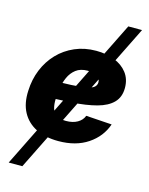

<svg xmlns="http://www.w3.org/2000/svg" viewBox="-135 -813 857 1101"><g transform="rotate(15 293.5 -262.0)"><path d="M26.4 204.1 486.8 -727.5H568.4L107.4 204.1ZM268.6 11.7Q191.9 11.7 136.5 -15.6Q81.1 -43 52.7 -95.5Q24.4 -147.9 28.3 -223.1Q30.8 -290.5 54.7 -348.9Q78.6 -407.2 120.6 -451.2Q162.6 -495.1 220 -520Q277.3 -544.9 346.2 -544.9Q406.2 -544.9 454.6 -526.1Q502.9 -507.3 531.2 -470.7Q559.6 -434.1 559.6 -381.3Q559.6 -327.1 527.3 -293.9Q495.1 -260.7 433.6 -244.1Q372.1 -227.5 284.4 -221.9Q196.8 -216.3 85.4 -216.3L102.1 -315.4Q197.3 -315.4 256.8 -318.4Q316.4 -321.3 348.4 -327.9Q380.4 -334.5 392.3 -345.7Q404.3 -356.9 404.3 -373.5Q404.3 -396 384.5 -408.9Q364.7 -421.9 328.6 -421.9Q285.2 -421.9 258.5 -401.1Q231.9 -380.4 217.8 -348.4Q203.6 -316.4 198.5 -281.7Q193.4 -247.1 192.4 -218.8Q190.9 -188 197.5 -163.6Q204.1 -139.2 224.1 -125.2Q244.1 -111.3 281.7 -111.3Q321.8 -111.3 349.1 -127Q376.5 -142.6 386.7 -169.9L540 -159.7Q513.7 -83 443.1 -35.6Q372.6 11.7 268.6 11.7Z"/></g></svg>

Font: Inter 20pt ExtraBold
Style: Italic
Weight: 800
Italic angle: -9.3988°
Version: Version 4.001;git-66647c0bb